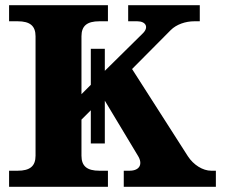

<svg xmlns="http://www.w3.org/2000/svg" viewBox="-20 -720 872 740"><path d="M294 -120V-259L330 -295V-167H384V-332L512 -119C531 -88 519 -62 479 -62H457V0H812V-62H794C762 -62 726 -84 704 -118L489 -454L638 -604C660 -626 695 -638 729 -638H750V-700H474V-638H509C542 -638 555 -615 530 -591L384 -447V-532H330V-393L294 -357V-580C294 -620 315 -638 363 -638H396V-700H15V-638H48C96 -638 117 -620 117 -580V-120C117 -80 96 -62 48 -62H15V0H396V-62H363C315 -62 294 -80 294 -120Z"/></svg>

Font: LT Superior Serif ExtraBold
Style: Regular
Weight: 800
Designer: Daniel Lyons
Foundry: LyonsType
Version: Version 2.120;FEAKit 1.0